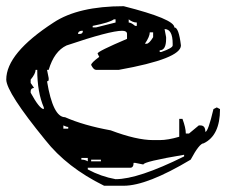

<svg xmlns="http://www.w3.org/2000/svg" viewBox="-20 -594 724 614"><path d="M375.5 -574.2Q537.6 -533.2 537.6 -506.3Q551.8 -506.3 558.6 -448.7Q558.6 -406.2 359.9 -370.6H287.1Q279.3 -370.6 271.5 -386.2Q271.5 -393.1 297.4 -412.1L292 -422.9Q292 -429.7 386.2 -469.7V-485.4Q386.2 -495.6 370.6 -495.6Q331.5 -495.6 192.9 -448.7Q153.3 -430.2 135.7 -370.6H130.4L135.7 -344.2V-339.4Q135.7 -334 130.4 -334Q149.4 -219.2 188 -219.2Q247.6 -192.9 334 -177.2Q416.5 -146 469.7 -146H490.7Q517.1 -146 553.2 -156.7V-213.9H563.5Q574.2 -185.1 574.2 -167H584.5L615.7 -192.9H621.1Q636.7 -192.9 636.7 -172.4Q645.5 -172.4 662.6 -245.1L673.3 -250.5L683.6 -245.1Q683.6 -160.6 631.3 -135.7Q617.7 -135.7 589.8 -83.5Q450.2 0 375.5 0H313Q193.8 -58.6 125 -146Q1 -297.9 0 -339.4Q0 -423.8 151.4 -522Q230.5 -574.2 375.5 -574.2ZM276.4 -511.2V-506.3H287.1L349.6 -522V-532.2H344.2Q331.1 -522 276.4 -511.2ZM391.6 -532.2V-522Q399.4 -522 412.1 -511.2H417.5V-522Q404.3 -522 391.6 -532.2ZM506.3 -501 511.2 -475.1V-469.7Q511.2 -433.1 490.7 -433.1V-427.7H495.6Q532.2 -440.4 532.2 -448.7V-454.1Q532.2 -501 506.3 -501ZM229.5 -485.4H234.9Q245.1 -485.4 245.1 -495.6H240.2Q229.5 -494.1 229.5 -485.4ZM459 -490.7Q459 -477.1 443.4 -454.1H448.7Q457 -454.1 469.7 -475.1V-490.7ZM93.8 -370.6Q93.8 -358.4 78.1 -339.4V-328.6L88.9 -313Q78.1 -311.5 78.1 -302.7V-297.4Q106.4 -245.6 120.1 -245.1V-250.5Q99.1 -298.8 99.1 -370.6ZM182.6 -192.9V-182.6H198.2V-188Q192.9 -188 182.6 -192.9ZM438.5 -67.9 412.1 -73.2H407.2Q407.2 -57.6 396.5 -57.6H260.7V-52.2Q303.2 -29.3 349.6 -21Q421.9 -21 568.8 -93.8V-99.1Q438.5 -77.1 438.5 -67.9ZM240.2 -88.9V-83.5Q252 -83.5 260.7 -78.1V-88.9ZM271.5 -83.5V-78.1H302.7V-83.5Z"/></svg>

Font: Otrack
Style: Regular
Weight: 400
Designer: Sodina
Foundry: Sodina
Version: Version 2.10 June 16, 2016